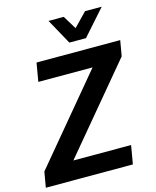

<svg xmlns="http://www.w3.org/2000/svg" viewBox="-146 -1017 902 1108"><g transform="rotate(-15 305.5 -463.0)"><path d="M507.8 0H-12.2L3.9 -92.8L428.2 -601.1H104L123 -711.9H623L606.9 -619.1L182.1 -110.8H526.9ZM435.1 -773.9H335.9L252 -925.8H342.8L392.1 -845.2L470.2 -925.8H569.8Z"/></g></svg>

Font: Creato Display
Style: Bold Italic
Weight: 700
Italic angle: -10°
Version: Version 1.000